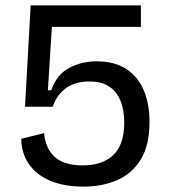

<svg xmlns="http://www.w3.org/2000/svg" viewBox="-20 -680 634 714"><path d="M290 14Q219 14 167.5 -7.5Q116 -29 88 -69Q60 -109 59 -164L144 -185Q149 -128 183.5 -96.5Q218 -65 288 -65Q361 -65 401.5 -103.5Q442 -142 442 -224Q442 -254 435.5 -281.5Q429 -309 414.5 -330.5Q400 -352 375 -364.5Q350 -377 313 -377Q282 -377 258.5 -369Q235 -361 219 -347.5Q203 -334 192.5 -317.5Q182 -301 176 -283H73L94 -660H504V-580H173L158 -344H170Q191 -403 237.5 -427.5Q284 -452 338 -452Q406 -452 449.5 -423.5Q493 -395 514.5 -344.5Q536 -294 536 -226Q536 -140 503.5 -87Q471 -34 415.5 -10Q360 14 290 14Z"/></svg>

Font: Bricolage Grotesque 96pt ExtraBold
Style: Regular
Weight: 400
Version: Version 1.001;gftools[0.9.33.dev8+g029e19f]